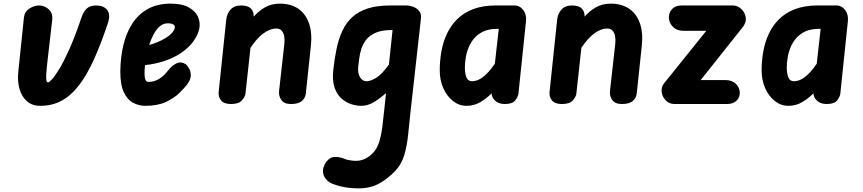

<svg xmlns="http://www.w3.org/2000/svg" viewBox="-20 -571 4736 1054"><path d="M201 10Q156.5 10 127.8 -15.2Q99 -40.5 87 -83Q75 -125.5 80.5 -178L111.5 -476Q115 -507 141.5 -524Q168 -541 193.5 -541Q224.5 -541 247.8 -519.8Q271 -498.5 266.5 -460.5L241.5 -243Q235.5 -191 234 -164.2Q232.5 -137.5 235 -128Q237.5 -118.5 244 -118.5Q249 -118.5 264.8 -135Q280.5 -151.5 305 -191.5Q329.5 -231.5 360.8 -301Q392 -370.5 427.5 -476Q439 -509 457.2 -525Q475.5 -541 507 -541Q548 -541 567.8 -517Q587.5 -493 573 -446Q535 -332 496.5 -246.5Q458 -161 414.5 -104Q371 -47 318.8 -18.5Q266.5 10 201 10Z M777 10Q743.5 10 711.8 -6.2Q680 -22.5 660 -64Q640 -105.5 640.5 -181Q641.5 -256 657.2 -323Q673 -390 706.2 -441.5Q739.5 -493 792.2 -522.2Q845 -551.5 920 -551Q985.5 -550.5 1023.2 -526.2Q1061 -502 1071.8 -465Q1082.5 -428 1066 -387.5Q1051 -351.5 1023.2 -322Q995.5 -292.5 957.5 -270Q919.5 -247.5 873.5 -233.2Q827.5 -219 776 -213.5Q775.5 -205.5 774.8 -197.2Q774 -189 773.5 -182Q773 -170 773.8 -155.8Q774.5 -141.5 779.2 -131.5Q784 -121.5 794 -121.5Q816 -121.5 833.5 -128.2Q851 -135 864.8 -145.5Q878.5 -156 888.2 -167Q898 -178 904.5 -186Q927 -214 951 -224.2Q975 -234.5 999.5 -218.5Q1010.5 -209.5 1019.2 -193Q1028 -176.5 1027.2 -155Q1026.5 -133.5 1008.5 -109Q993.5 -89 965.2 -61Q937 -33 891.2 -11.5Q845.5 10 777 10ZM799 -324Q821.5 -330 844.2 -339.5Q867 -349 887.2 -361Q907.5 -373 921.2 -387.2Q935 -401.5 939.5 -417.5Q942.5 -429 932.5 -436Q922.5 -443 900.5 -443Q876.5 -443 857.2 -426.5Q838 -410 823.5 -383Q809 -356 799 -324Z M1248 0Q1209 0 1193.2 -20Q1177.5 -40 1180.5 -67.5L1222 -463Q1225.5 -496 1245.8 -518.5Q1266 -541 1303 -541Q1339 -541 1355.8 -525.5Q1372.5 -510 1373 -482.5V-479.5Q1397.5 -509 1433.5 -530Q1469.5 -551 1516 -551Q1576 -551 1616.8 -523.5Q1657.5 -496 1676 -444Q1694.5 -392 1686.5 -318.5L1659 -58.5Q1656.5 -34 1637.8 -17Q1619 0 1577 0Q1540.5 0 1524.8 -21.8Q1509 -43.5 1512 -71.5L1541 -330.5Q1543.5 -353.5 1540 -372.5Q1536.5 -391.5 1526 -403Q1515.5 -414.5 1496.5 -414.5Q1463 -414.5 1426.8 -388.2Q1390.5 -362 1355 -308.5L1327.5 -57Q1325.5 -40 1308.2 -20Q1291 0 1248 0Z M1809.5 -186Q1816.5 -251 1828.2 -306Q1840 -361 1860.8 -404.5Q1881.5 -448 1915.5 -478.5Q1949.5 -509 2000.2 -525Q2051 -541 2123 -541H2209Q2230 -541 2249.8 -533.2Q2269.5 -525.5 2281.5 -510Q2293.5 -494.5 2291 -471L2233.5 43Q2226.5 108 2220.5 168Q2214.5 228 2199.8 278.8Q2185 329.5 2150.5 366.5Q2107.5 411.5 2060 437.2Q2012.5 463 1949 463Q1893 463 1848.5 451.5Q1804 440 1787.5 429Q1775.5 421 1765 406.5Q1754.5 392 1753 371.5Q1751.5 351 1765.5 326.5Q1787 291 1817.8 290.5Q1848.5 290 1876 303Q1884 306 1901.5 309Q1919 312 1934.5 312Q1959 312 1982.8 301.2Q2006.5 290.5 2027 269Q2050 245.5 2061.5 208.2Q2073 171 2078.8 125.2Q2084.5 79.5 2089.5 31L2099 -60Q2068.5 -32.5 2034 -11.2Q1999.5 10 1963 10Q1937 10 1908 0.8Q1879 -8.5 1854.2 -30.5Q1829.5 -52.5 1816.5 -90.5Q1803.5 -128.5 1809.5 -186ZM1946 -200.5Q1943.5 -167 1957 -146Q1970.5 -125 1992 -125Q2012.5 -125 2043.8 -143Q2075 -161 2115 -216.5L2135 -406H2129.5Q2077 -406 2043.5 -391.8Q2010 -377.5 1991.2 -354Q1972.5 -330.5 1963.8 -303Q1955 -275.5 1951.8 -248.5Q1948.5 -221.5 1946 -200.5Z M2541 10Q2501 10 2467.5 -15.8Q2434 -41.5 2414 -85.8Q2394 -130 2394 -186Q2394 -237 2403 -288Q2412 -339 2433 -384.5Q2454 -430 2489.2 -465.2Q2524.5 -500.5 2577.2 -520.8Q2630 -541 2702.5 -541H2804Q2833.5 -541 2852.5 -515.8Q2871.5 -490.5 2867.5 -455L2826 -57Q2824 -40 2808.5 -20Q2793 0 2752 0Q2718.5 0 2699.2 -17.2Q2680 -34.5 2678.5 -57.5V-58.5Q2651.5 -31 2617 -10.5Q2582.5 10 2541 10ZM2571 -125Q2602 -125 2632.5 -148.8Q2663 -172.5 2696.5 -221L2718 -412.5H2707.5Q2665 -412.5 2634.8 -398.8Q2604.5 -385 2584.5 -362.2Q2564.5 -339.5 2553 -311.5Q2541.5 -283.5 2536.8 -254.8Q2532 -226 2532 -200.5Q2532 -167 2540.8 -146Q2549.5 -125 2571 -125Z M3064.5 0Q3025.5 0 3009.8 -20Q2994 -40 2997 -67.5L3038.5 -463Q3042 -496 3062.2 -518.5Q3082.5 -541 3119.5 -541Q3155.5 -541 3172.2 -525.5Q3189 -510 3189.5 -482.5V-479.5Q3214 -509 3250 -530Q3286 -551 3332.5 -551Q3392.5 -551 3433.2 -523.5Q3474 -496 3492.5 -444Q3511 -392 3503 -318.5L3475.5 -58.5Q3473 -34 3454.2 -17Q3435.5 0 3393.5 0Q3357 0 3341.2 -21.8Q3325.5 -43.5 3328.5 -71.5L3357.5 -330.5Q3360 -353.5 3356.5 -372.5Q3353 -391.5 3342.5 -403Q3332 -414.5 3313 -414.5Q3279.5 -414.5 3243.2 -388.2Q3207 -362 3171.5 -308.5L3144 -57Q3142 -40 3124.8 -20Q3107.5 0 3064.5 0Z M3683 0Q3654 0 3634.8 -19.8Q3615.5 -39.5 3612.2 -66.5Q3609 -93.5 3627 -115.5L3857.5 -402H3731Q3696 -402 3675 -422.8Q3654 -443.5 3652 -471Q3650 -499 3668.5 -520Q3687 -541 3722 -541H4003Q4029 -541 4049.2 -522Q4069.5 -503 4073.8 -475Q4078 -447 4055 -419L3826.5 -131.5H3961.5Q3996.5 -131.5 4017.2 -113Q4038 -94.5 4041 -66.5Q4043 -39 4024.5 -19.5Q4006 0 3970.5 0Z M4308 10Q4268 10 4234.5 -15.8Q4201 -41.5 4181 -85.8Q4161 -130 4161 -186Q4161 -237 4170 -288Q4179 -339 4200 -384.5Q4221 -430 4256.2 -465.2Q4291.5 -500.5 4344.2 -520.8Q4397 -541 4469.5 -541H4571Q4600.5 -541 4619.5 -515.8Q4638.5 -490.5 4634.5 -455L4593 -57Q4591 -40 4575.5 -20Q4560 0 4519 0Q4485.5 0 4466.2 -17.2Q4447 -34.5 4445.5 -57.5V-58.5Q4418.5 -31 4384 -10.5Q4349.5 10 4308 10ZM4338 -125Q4369 -125 4399.5 -148.8Q4430 -172.5 4463.5 -221L4485 -412.5H4474.5Q4432 -412.5 4401.8 -398.8Q4371.5 -385 4351.5 -362.2Q4331.5 -339.5 4320 -311.5Q4308.5 -283.5 4303.8 -254.8Q4299 -226 4299 -200.5Q4299 -167 4307.8 -146Q4316.5 -125 4338 -125Z"/></svg>

Font: Edu NSW ACT Hand
Style: Regular
Weight: 400
Designer: Tina and Corey Anderson, Eben Sorkin, Mirko Velimirovic
Foundry: Sorkin Type Co.
Version: Version 2.000